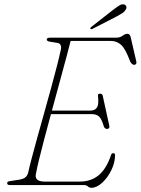

<svg xmlns="http://www.w3.org/2000/svg" viewBox="-20 -879 668 912"><path d="M378 0H27Q14 0 14 -9Q14 -17.5 29.5 -19L71 -25.5Q88 -28 98.2 -35Q108.5 -42 113.5 -57.5Q118.5 -81.5 130 -125.2Q141.5 -169 157 -225Q172.5 -281 189.5 -341.2Q206.5 -401.5 222.2 -459.2Q238 -517 250.2 -564.5Q262.5 -612 268.5 -641Q272 -654 268.2 -663.8Q264.5 -673.5 254 -675L217 -681Q202 -683.5 202 -691Q202 -700 217.5 -700H531.5Q550 -700 562.2 -709.2Q574.5 -718.5 585 -718.5Q596.5 -718.5 600.5 -703.5L627 -589Q629.5 -580 626.2 -575.5Q623 -571 617.5 -571Q607 -571 598.5 -586.5Q576 -647.5 555.2 -666Q534.5 -684.5 507.5 -684.5H315.5Q299.5 -621.5 275 -532.2Q250.5 -443 226.5 -353.5H407.5Q430.5 -353.5 440.2 -367.8Q450 -382 445.5 -423.5Q444 -434 455 -434Q466.5 -434 468 -424L499 -282.5Q501 -274.5 497.8 -270.8Q494.5 -267 490 -266.5Q478.5 -266 473.5 -277.5Q463 -314 450.5 -325.5Q438 -337 414.5 -337H222Q205.5 -276 190.8 -220.5Q176 -165 165.8 -122.5Q155.5 -80 151.5 -57.5Q140 -16.5 192 -16.5H359.5Q411.5 -16.5 448.2 -46.2Q485 -76 508 -144Q510.5 -151.5 518 -151.5Q526.5 -151.5 526.5 -142Q526.5 -107 509 -71Q491.5 -35 465.5 -11Q439.5 13 413.5 13Q404.5 13 397.5 6.5Q390.5 0 378 0ZM515 -830.5Q534 -845 546.8 -853Q559.5 -861 570.5 -857.5Q578.5 -854.5 580.2 -847.2Q582 -840 576.5 -832.5Q571.5 -823 560.2 -816Q549 -809 534.5 -801L419.5 -742Q412.5 -738 409.5 -742.5Q407 -746 415.5 -752.5Z"/></svg>

Font: Fraunces 9pt S000 Thin
Style: Italic
Weight: 100
Italic angle: -16°
Version: Version 1.000; ttfautohint (v1.8.3)